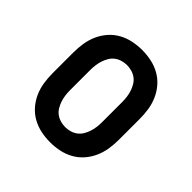

<svg xmlns="http://www.w3.org/2000/svg" viewBox="-145 -655 789 789"><g transform="rotate(45 250.0 -260.0)"><path d="M250 8Q223 8 196.5 2.5Q170 -3 146.5 -16Q123 -29 105 -49.5Q87 -70 76 -95Q65 -120 61 -146.5Q57 -173 57 -200V-320Q57 -347 61 -373.5Q65 -400 76 -425Q87 -450 105 -470.5Q123 -491 146.5 -504Q170 -517 196.5 -522.5Q223 -528 250 -528Q277 -528 303.5 -522.5Q330 -517 353.5 -504Q377 -491 395 -470.5Q413 -450 424 -425Q435 -400 439 -373.5Q443 -347 443 -320V-200Q443 -173 439 -146.5Q435 -120 424 -95Q413 -70 395 -49.5Q377 -29 353.5 -16Q330 -3 303.5 2.5Q277 8 250 8ZM250 -80Q264 -80 278 -84Q292 -88 303.5 -96.5Q315 -105 322.5 -117.5Q330 -130 334.5 -143.5Q339 -157 341 -171.5Q343 -186 343 -200V-320Q343 -334 341 -348.5Q339 -363 334.5 -376.5Q330 -390 322.5 -402.5Q315 -415 303.5 -423.5Q292 -432 278 -436Q264 -440 250 -440Q236 -440 222 -436Q208 -432 196.5 -423.5Q185 -415 177.5 -402.5Q170 -390 165.5 -376.5Q161 -363 159 -348.5Q157 -334 157 -320V-200Q157 -186 159 -171.5Q161 -157 165.5 -143.5Q170 -130 177.5 -117.5Q185 -105 196.5 -96.5Q208 -88 222 -84Q236 -80 250 -80Z"/></g></svg>

Font: Iosevka Curly Slab Semibold
Style: Regular
Weight: 600
Monospace: yes
Designer: Belleve Invis
Foundry: Belleve Invis
Version: Version 22.1.2; ttfautohint (v1.8.4)